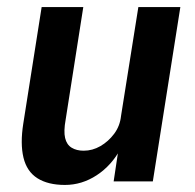

<svg xmlns="http://www.w3.org/2000/svg" viewBox="-20 -514 553 544"><path d="M164 10Q116 10 86 -9Q56 -28 46.5 -67.5Q37 -107 46 -164L98 -494H216L166 -175Q160 -142 164.5 -123Q169 -104 183 -95.5Q197 -87 217 -87Q242 -87 264.5 -100Q287 -113 303.5 -135Q320 -157 323 -186L372 -494H491L413 0H302L316 -93H322Q296 -45 254 -17.5Q212 10 164 10Z"/></svg>

Font: Nunito Sans 10pt Condensed
Style: Bold Italic
Weight: 700
Width: 3
Italic angle: -9°
Designer: Vernon Adams
Foundry: Vernon Adams
Version: Version 3.101;gftools[0.9.27]